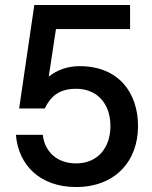

<svg xmlns="http://www.w3.org/2000/svg" viewBox="-20 -740 610 772"><path d="M286 12C442 12 535 -91 535 -233C535 -365 459 -474 300 -474C252 -474 210 -459 176 -432L205 -623H503V-720H118L57 -304H160C184 -353 218 -383 286 -383C372 -383 424 -322 424 -233C424 -145 372 -83 286 -83C211 -83 160 -128 152 -198H44C54 -75 142 12 286 12Z"/></svg>

Font: Aspekta 500
Style: Regular
Weight: 500
Designer: Ivo Dolenc
Version: Version 2.100